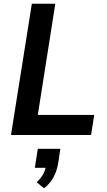

<svg xmlns="http://www.w3.org/2000/svg" viewBox="-20 -725 576 1031"><path d="M39 0 151 -705H277L183 -108H486L469 0ZM217 286 177 254Q200 232 212 210Q224 188 227 162L248 176H167L183 74H304L293 148Q286 191 268.5 224.5Q251 258 217 286Z"/></svg>

Font: Nunito Sans 10pt SemiCondensed
Style: Bold Italic
Weight: 700
Width: 4
Italic angle: -9°
Designer: Vernon Adams
Foundry: Vernon Adams
Version: Version 3.101;gftools[0.9.27]